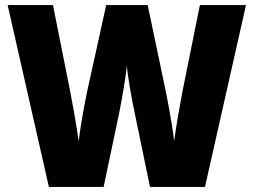

<svg xmlns="http://www.w3.org/2000/svg" viewBox="-20 -734 995 754"><path d="M946 -714H765L696 -372C687 -325 670 -230 664 -179C656 -252 632 -374 620 -428L560 -714H397L334 -428C321 -375 298 -256 289 -179C282 -233 264 -333 256 -373L188 -714H10L172 0H387L449 -295C456 -331 474 -426 478 -477C483 -422 500 -332 508 -295L569 0H785Z"/></svg>

Font: Noto Sans Telugu SemiCondensed Black
Style: Regular
Weight: 900
Width: 4
Designer: Jelle Bosma - Monotype Design Team
Foundry: Monotype Imaging Inc.
Version: Version 2.005